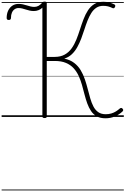

<svg xmlns="http://www.w3.org/2000/svg" viewBox="-20 -1440 1545 2365"><path d="M1280 17Q1216 17 1173 -6.5Q1130 -30 1102 -71.5Q1074 -113 1055 -165.5Q1036 -218 1021 -277Q1006 -336 989.5 -394.5Q973 -453 948.5 -506Q924 -559 886.5 -600Q849 -641 792.5 -665Q736 -689 655 -689H556V-5Q556 5 550 9.5Q544 14 530 14Q516 14 509 9.5Q502 5 502 -5V-1346Q484 -1327 456 -1315.5Q428 -1304 397 -1304Q370 -1304 345.5 -1309.5Q321 -1315 298.5 -1322.5Q276 -1330 253.5 -1335.5Q231 -1341 208 -1341Q182 -1341 160.5 -1326.5Q139 -1312 127 -1284.5Q115 -1257 115 -1218Q115 -1208 109 -1201Q103 -1194 88 -1194Q74 -1194 68 -1200.5Q62 -1207 62 -1218Q62 -1270 80.5 -1309Q99 -1348 132 -1370Q165 -1392 209 -1392Q236 -1392 261.5 -1386.5Q287 -1381 310.5 -1373.5Q334 -1366 356.5 -1360.5Q379 -1355 402 -1355Q430 -1355 453 -1367.5Q476 -1380 496 -1402Q505 -1413 511 -1416.5Q517 -1420 530 -1420Q543 -1420 549.5 -1415.5Q556 -1411 556 -1401V-739H652Q726 -739 777 -767.5Q828 -796 862.5 -844.5Q897 -893 921 -953.5Q945 -1014 965.5 -1078.5Q986 -1143 1009 -1203.5Q1032 -1264 1063.5 -1312.5Q1095 -1361 1141 -1389.5Q1187 -1418 1254 -1418Q1291 -1418 1324.5 -1409.5Q1358 -1401 1390 -1385Q1398 -1380 1399.5 -1373Q1401 -1366 1397 -1355Q1391 -1343 1384.5 -1340Q1378 -1337 1370 -1339Q1337 -1355 1310.5 -1361.5Q1284 -1368 1251 -1368Q1202 -1368 1166.5 -1344.5Q1131 -1321 1105 -1280Q1079 -1239 1058.5 -1187Q1038 -1135 1020 -1078Q1002 -1021 980.5 -964.5Q959 -908 931.5 -858.5Q904 -809 865 -772Q826 -735 772 -718Q844 -703 893 -665.5Q942 -628 973 -576.5Q1004 -525 1024.5 -465Q1045 -405 1060.5 -344Q1076 -283 1092 -227.5Q1108 -172 1131 -128Q1154 -84 1190.5 -58.5Q1227 -33 1282 -33Q1320 -33 1351.5 -42.5Q1383 -52 1408.5 -68Q1434 -84 1455 -103Q1465 -111 1473.5 -110.5Q1482 -110 1490 -101Q1498 -93 1497.5 -83.5Q1497 -74 1488 -66Q1445 -26 1392 -4.5Q1339 17 1280 17ZM0 895H1505V905H0ZM0 -20H1505V0H0ZM0 -505H1505V-500H0ZM0 -1415H1505V-1405H0Z"/></svg>

Font: Playwrite BE WAL Guides
Style: Regular
Weight: 400
Designer: Veronika Burian, José Scaglione
Foundry: TypeTogether
Version: Version 1.003